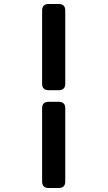

<svg xmlns="http://www.w3.org/2000/svg" viewBox="-20 -839 540 962"><path d="M307 -420Q307 -387 274 -387H224Q191 -387 191 -420V-786Q191 -819 224 -819H274Q307 -819 307 -786ZM307 70Q307 103 274 103H224Q191 103 191 70V-296Q191 -329 224 -329H274Q307 -329 307 -296Z"/></svg>

Font: Yusei Magic
Style: Regular
Weight: 400
Designer: Tanukizamurai
Foundry: Yusei Magic Project
Version: Version 1.200